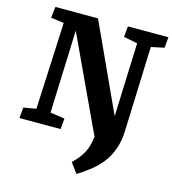

<svg xmlns="http://www.w3.org/2000/svg" viewBox="-133 -809 1036 1154"><g transform="rotate(15 385.5 -232.5)"><path d="M32 0 38 -67 116 -80 141 -621 60 -632 68 -701H333L582 -159L599 -617L513 -634L519 -701H771L765 -634L684 -617L665 -92Q663 -28 645.5 22Q628 72 599 110Q570 148 532 178.5Q494 209 450 236L404 174Q426 153 442.5 132Q459 111 470 89.5Q481 68 487.5 43.5Q494 19 497 -8L223 -595L204 -80L294 -67L288 0Z"/></g></svg>

Font: Literata
Style: Bold Italic
Weight: 700
Italic angle: -2°
Designer: Latin by Veronika Burian and Jose Scaglione. Greek by Irene Vlachou. Cyrillic by Vera Evstafieva
Foundry: TypeTogether
Version: Version 3.103;gftools[0.9.29]